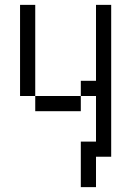

<svg xmlns="http://www.w3.org/2000/svg" viewBox="-20 -645 540 790"><path d="M312.5 -62.5V125H375Q375 125 375 0H437.5Q437.5 0 437.5 -625H375V-312.5H312.5V-250H125V-187.5H312.5V-250H375V-62.5ZM125 -250Q125 -250 125 -625H62.5Q62.5 -625 62.5 -250Z"/></svg>

Font: Unifont
Style: Regular
Weight: 500
Version: Version 15.1.04